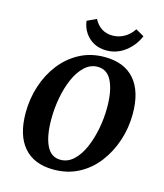

<svg xmlns="http://www.w3.org/2000/svg" viewBox="-114 -840 799 938"><g transform="rotate(15 285.5 -371.5)"><path d="M245 12Q146 12 94 -48Q42 -108 42 -221Q42 -292 63 -357Q84 -422 123.5 -473Q163 -524 219 -554Q275 -584 345 -584Q445 -584 497 -524Q549 -464 549 -351Q549 -280 527.5 -215Q506 -150 466.5 -98.5Q427 -47 371 -17.5Q315 12 245 12ZM265 -43Q302 -43 331 -70Q360 -97 379.5 -141.5Q399 -186 409.5 -240Q420 -294 420 -348Q420 -432 396.5 -480.5Q373 -529 325 -529Q288 -529 259 -502Q230 -475 210.5 -430.5Q191 -386 181 -332Q171 -278 171 -224Q171 -139 194 -91Q217 -43 265 -43ZM344 -617Q307 -617 279.5 -632Q252 -647 234.5 -673Q217 -699 213 -732L260 -754Q275 -725 298.5 -710Q322 -695 354 -695Q385 -695 412.5 -710.5Q440 -726 459 -755L501 -731Q481 -682 438.5 -649.5Q396 -617 344 -617Z"/></g></svg>

Font: Yrsa SemiBold
Style: Italic
Weight: 600
Italic angle: -7.10001°
Version: Version 2.004